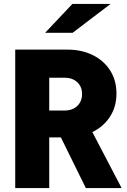

<svg xmlns="http://www.w3.org/2000/svg" viewBox="-20 -951 640 971"><path d="M57 0V-700H322Q394 -700 450 -672Q506 -644 537.5 -594Q569 -544 569 -478Q569 -411 536 -360.5Q503 -310 447 -283L595 0H414L288 -256H229V0ZM229 -392H306Q346 -392 370.5 -415Q395 -438 395 -475Q395 -513 370.5 -535.5Q346 -558 306 -558H229ZM208 -785 346 -931H539L347 -785Z"/></svg>

Font: Red Hat Mono
Style: Regular
Weight: 300
Monospace: yes
Designer: Pentagram, MCKL
Foundry: Pentagram, MCKL
Version: Version 1.023